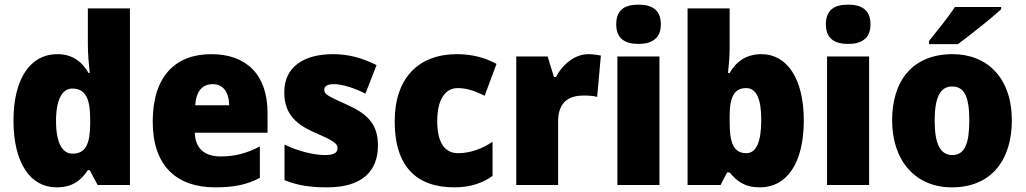

<svg xmlns="http://www.w3.org/2000/svg" viewBox="-20 -796 4413 826"><path d="M223 10C291 10 328 -19 358 -64H366L400 0H539V-760H358V-603C358 -566 362 -518 366 -482H361C332 -532 291 -563 226 -563C113 -563 38 -461 38 -277C38 -93 112 10 223 10ZM292 -135C249 -135 221 -179 221 -276C221 -370 249 -415 291 -415C349 -415 368 -370 368 -282V-261C367 -174 347 -135 292 -135Z M889 -563C734 -563 637 -467 637 -273C637 -81 741 10 906 10C990 10 1046 -3 1098 -31V-166C1040 -136 991 -123 929 -123C856 -123 820 -161 818 -225H1131V-310C1131 -476 1039 -563 889 -563ZM895 -434C940 -434 965 -400 966 -343H820C824 -408 854 -434 895 -434Z M1606 -170C1606 -263 1560 -306 1474 -345C1390 -383 1375 -390 1375 -410C1375 -426 1390 -434 1417 -434C1452 -434 1506 -417 1552 -393L1600 -516C1537 -547 1480 -563 1413 -563C1284 -563 1203 -506 1203 -400C1203 -314 1244 -266 1327 -229C1414 -191 1432 -180 1432 -158C1432 -138 1415 -129 1377 -129C1332 -129 1263 -145 1204 -174V-21C1263 3 1318 10 1388 10C1538 10 1606 -60 1606 -170Z M1935 10C2003 10 2055 -8 2099 -39V-186C2053 -155 2002 -137 1951 -137C1896 -137 1861 -178 1861 -275C1861 -369 1896 -417 1949 -417C1988 -417 2023 -405 2065 -384L2116 -521C2067 -548 2011 -563 1945 -563C1781 -563 1678 -460 1678 -274C1678 -77 1774 10 1935 10Z M2511 -563C2451 -563 2398 -516 2372 -465H2363L2336 -553H2201V0H2381V-274C2381 -364 2436 -385 2490 -385C2519 -385 2536 -383 2549 -379L2565 -557C2550 -560 2529 -563 2511 -563Z M2727 -776C2669 -776 2631 -755 2631 -691C2631 -629 2670 -607 2727 -607C2782 -607 2823 -629 2823 -691C2823 -755 2783 -776 2727 -776ZM2817 -553H2636V0H2817Z M3119 -588V-760H2938V0H3080L3108 -54H3119C3151 -16 3183 10 3250 10C3364 10 3438 -93 3438 -278C3438 -460 3364 -563 3256 -563C3190 -563 3147 -531 3119 -482H3112C3116 -520 3119 -556 3119 -588ZM3190 -417C3234 -417 3255 -371 3255 -280C3255 -185 3233 -137 3191 -137C3138 -137 3119 -178 3119 -269V-298C3119 -380 3140 -417 3190 -417Z M3629 -776C3571 -776 3533 -755 3533 -691C3533 -629 3572 -607 3629 -607C3684 -607 3725 -629 3725 -691C3725 -755 3685 -776 3629 -776ZM3719 -553H3538V0H3719Z M4287 -756V-766H4088C4059 -721 4011 -663 3977 -620V-606H4101C4154 -645 4247 -719 4287 -756ZM4333 -278C4333 -461 4227 -563 4078 -563C3909 -563 3818 -452 3818 -278C3818 -107 3916 10 4075 10C4246 10 4333 -109 4333 -278ZM4001 -277C4001 -375 4024 -424 4076 -424C4131 -424 4150 -375 4150 -278C4150 -180 4131 -129 4077 -129C4023 -129 4001 -181 4001 -277Z"/></svg>

Font: Noto Sans Thai SemCond Blk
Style: Regular
Weight: 900
Width: 4
Designer: Monotype Design Team
Foundry: Monotype Imaging Inc.
Version: Version 2.002